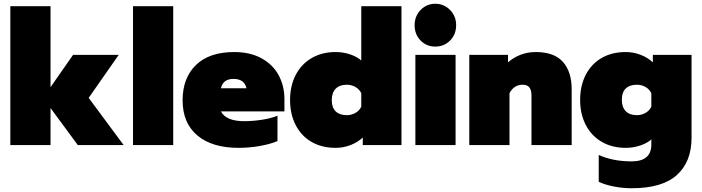

<svg xmlns="http://www.w3.org/2000/svg" viewBox="-20 -772 3736 1022"><path d="M35 -739H249V-308L369 -480H612L452 -251L638 0H394L249 -197V0H35Z M688 -739H902V0H688Z M952 -238Q952 -357 1023 -426Q1094 -495 1227 -495Q1311 -495 1371.5 -462Q1432 -429 1463 -372Q1494 -315 1494 -244V-179H1156Q1183 -127 1280 -127Q1325 -127 1374 -134.5Q1423 -142 1457 -156V-21Q1419 -5 1363.5 5Q1308 15 1250 15Q1109 15 1030.5 -51Q952 -117 952 -238ZM1292 -302Q1281 -352 1223 -352Q1167 -352 1156 -302Z M1524 -240Q1524 -315 1554 -373Q1584 -431 1639 -463Q1694 -495 1767 -495Q1807 -495 1844 -482.5Q1881 -470 1903 -450V-739H2117V0H1911V-40Q1885 -15 1846.5 0Q1808 15 1767 15Q1693 15 1638.5 -16.5Q1584 -48 1554 -106Q1524 -164 1524 -240ZM1903 -204V-276Q1893 -297 1872 -309Q1851 -321 1826 -321Q1788 -321 1767 -300Q1746 -279 1746 -239Q1746 -199 1767 -179Q1788 -159 1826 -159Q1851 -159 1872 -171Q1893 -183 1903 -204Z M2187 -638Q2187 -686 2219 -719Q2251 -752 2297 -752Q2343 -752 2375.5 -719Q2408 -686 2408 -638Q2408 -589 2376 -556.5Q2344 -524 2297 -524Q2250 -524 2218.5 -556.5Q2187 -589 2187 -638ZM2191 -480H2405V0H2191Z M2478 -480H2684V-440Q2713 -466 2751 -480.5Q2789 -495 2831 -495Q2930 -495 2976.5 -442.5Q3023 -390 3023 -297V0H2809V-264Q2809 -292 2798 -306.5Q2787 -321 2762 -321Q2716 -321 2692 -276V0H2478Z M3167 196V53Q3243 87 3342 87Q3447 87 3447 -3V-30Q3425 -10 3388 2.5Q3351 15 3311 15Q3238 15 3183 -17Q3128 -49 3098 -107Q3068 -165 3068 -240Q3068 -316 3098 -374Q3128 -432 3182.5 -463.5Q3237 -495 3311 -495Q3352 -495 3390.5 -480Q3429 -465 3455 -440V-480H3661V-38Q3661 89 3583 159.5Q3505 230 3342 230Q3296 230 3249 221Q3202 212 3167 196ZM3447 -204V-276Q3437 -297 3416 -309Q3395 -321 3370 -321Q3332 -321 3311 -301Q3290 -281 3290 -241Q3290 -201 3311 -180Q3332 -159 3370 -159Q3395 -159 3416 -171Q3437 -183 3447 -204Z"/></svg>

Font: Readiness Black
Style: Regular
Weight: 900
Designer: Katatrad Team
Foundry: CadsonDemak
Version: Version 1.00;April 23, 2019;FontCreator 11.5.0.2425 64-bit; 